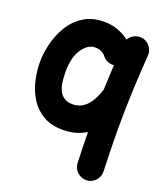

<svg xmlns="http://www.w3.org/2000/svg" viewBox="-152 -664 892 1046"><g transform="rotate(20 293.5 -140.5)"><path d="M488.3 -551.3Q518.6 -549.3 538.6 -525.6Q558.6 -502 556.6 -471.7Q548.8 -363.8 544.4 -257.1Q540 -150.4 540 -42.5Q540 19 541.5 80.6Q543 142.1 545.4 204.1Q546.4 234.4 525.9 257.3Q505.4 280.3 474.6 281.7Q444.3 282.7 421.4 262.2Q398.4 241.7 397 210.9Q395 166 393.8 121.3Q392.6 76.7 392.1 31.7Q364.7 48.8 331.5 58.3Q298.3 67.9 259.3 67.9Q189.9 67.9 142.8 39.8Q95.7 11.7 67.9 -33.7Q40 -79.1 27.8 -132.6Q15.6 -186 15.6 -236.3Q15.6 -286.1 29.1 -342.5Q42.5 -398.9 72.5 -449.2Q102.5 -499.5 151.6 -531.2Q200.7 -563 272 -563Q314.9 -563 351.8 -549.3Q388.7 -535.6 417 -512.7Q427.2 -531.2 446.5 -542Q465.8 -552.7 488.3 -551.3ZM165 -236.3Q165 -150.9 189.2 -116.2Q213.4 -81.5 259.3 -81.5Q308.1 -81.5 340.6 -115.2Q373 -148.9 394 -214.8Q396.5 -286.1 400.4 -358.4Q382.3 -356.9 364.7 -363.8Q347.2 -370.6 335 -385.7Q325.2 -398.4 310.3 -406.5Q295.4 -414.6 272 -414.6Q230 -414.6 197.5 -366.7Q165 -318.8 165 -236.3Z"/></g></svg>

Font: Mikhak-FD ExtraBold
Style: Regular
Weight: 800
Designer: Amin Abedi
Version: Version 3.2